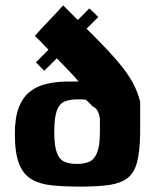

<svg xmlns="http://www.w3.org/2000/svg" viewBox="-20 -688 582 711"><path d="M113 -457 311 -657 344 -625 144 -426ZM35 -191Q35 -253 50 -291Q65 -329 92 -349.5Q119 -370 152.5 -377.5Q186 -385 222 -386Q236 -386 246.5 -386Q257 -386 271 -386Q259 -401 237 -424Q215 -447 190.5 -472Q166 -497 144.5 -519.5Q123 -542 109 -555Q120 -568 135.5 -584.5Q151 -601 167.5 -618Q184 -635 196.5 -649Q209 -663 214 -668Q283 -600 332.5 -550Q382 -500 415.5 -461Q449 -422 469 -386.5Q489 -351 499 -312Q499 -303 499 -281Q499 -259 499 -235Q499 -211 499 -193Q498 -127 487.5 -87Q477 -47 451.5 -28Q426 -9 384 -3Q342 3 278 3Q218 3 173 -1.5Q128 -6 97 -24Q66 -42 50.5 -82Q35 -122 35 -191ZM350 -250Q347 -267 341 -278Q335 -289 323 -294Q317 -300 311 -306.5Q305 -313 297 -319Q290 -320 282 -320Q274 -320 265 -320Q238 -320 219 -312Q200 -304 190.5 -278.5Q181 -253 181 -199Q181 -148 190.5 -122.5Q200 -97 219 -89Q238 -81 265 -81Q292 -81 310.5 -89Q329 -97 339.5 -122.5Q350 -148 350 -199Q350 -204 350 -214.5Q350 -225 350 -235.5Q350 -246 350 -250Z"/></svg>

Font: Genos Thin
Style: Bold
Weight: 700
Version: Version 1.010